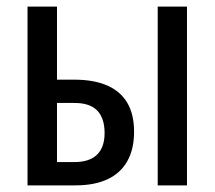

<svg xmlns="http://www.w3.org/2000/svg" viewBox="-20 -559 647 579"><path d="M63 0V-539.1H151.9V-318.8H203.1Q262.7 -318.8 303 -301.3Q343.3 -283.7 363.8 -249Q384.3 -214.4 384.3 -161.6Q384.3 -108.9 363.8 -72.8Q343.3 -36.6 304 -18.3Q264.6 0 208 0ZM151.9 -70.3H204.6Q249.5 -70.3 272.5 -92.5Q295.4 -114.7 295.4 -157.7Q295.4 -202.6 273.2 -225.6Q251 -248.5 205.1 -248.5H151.9ZM455.6 0V-539.1H543.9V0Z"/></svg>

Font: Open Sans Condensed Medium
Style: Regular
Weight: 500
Width: 3
Designer: Monotype Design Team
Foundry: Monotype Imaging Inc.
Version: Version 3.000